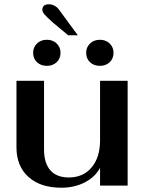

<svg xmlns="http://www.w3.org/2000/svg" viewBox="-20 -868 686 898"><path d="M57 -179V-490H186V-169Q186 -105 215.5 -71.5Q245 -38 302 -38Q369 -38 408.5 -85Q448 -132 448 -212V-490H577V0H448V-83Q425 -40 376.5 -15Q328 10 267 10Q169 10 113 -40.5Q57 -91 57 -179ZM228 -762Q200 -787 189 -799.5Q178 -812 178 -822Q178 -848 209 -848Q222 -848 234.5 -841.5Q247 -835 255 -824L344 -703H299ZM135 -621Q135 -647 153 -664.5Q171 -682 199 -682Q227 -682 245 -664.5Q263 -647 263 -621Q263 -594 245 -577Q227 -560 199 -560Q171 -560 153 -577Q135 -594 135 -621ZM383 -621Q383 -647 401 -664.5Q419 -682 447 -682Q475 -682 493 -664.5Q511 -647 511 -621Q511 -594 493 -577Q475 -560 447 -560Q419 -560 401 -577Q383 -594 383 -621Z"/></svg>

Font: Fahkwang SemiBold
Style: Regular
Weight: 600
Designer: Suppakit Chalermlarp | Katatrad Co.,Ltd.
Foundry: Cadson Demak Co.,Ltd.
Version: Version 1.000; ttfautohint (v1.6)